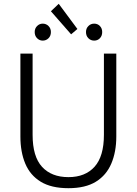

<svg xmlns="http://www.w3.org/2000/svg" viewBox="-20 -974 717 1007"><path d="M339 13Q249 13 193.5 -21Q138 -55 112.5 -116Q87 -177 87 -258V-693H151V-267Q151 -153 200.5 -99Q250 -45 339 -45Q427 -45 476 -99.5Q525 -154 525 -267V-693H590V-258Q590 -178 564 -116.5Q538 -55 483 -21Q428 13 339 13ZM353 -794 247 -915 288 -954 386 -822ZM204 -761Q187 -761 174.5 -773.5Q162 -786 162 -806Q162 -825 174.5 -837.5Q187 -850 204 -850Q222 -850 234.5 -837.5Q247 -825 247 -806Q247 -786 234.5 -773.5Q222 -761 204 -761ZM474 -761Q456 -761 443.5 -773.5Q431 -786 431 -806Q431 -825 443.5 -837.5Q456 -850 474 -850Q492 -850 504 -837.5Q516 -825 516 -806Q516 -786 504 -773.5Q492 -761 474 -761Z"/></svg>

Font: Ubuntu Sans Light
Style: Regular
Weight: 300
Designer: Dalton Maag Ltd
Foundry: Dalton Maag Ltd
Version: Version 1.006; ttfautohint (v1.8.4.7-5d5b)